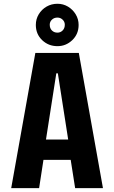

<svg xmlns="http://www.w3.org/2000/svg" viewBox="-20 -974 590 994"><path d="M513 0H369L346 -146.5H205L182.5 0H38L163 -700H388ZM271.5 -594.5 218 -251.5H333L279.5 -594.5ZM277.5 -735Q231 -735 198.2 -766.2Q165.5 -797.5 165.5 -845Q165.5 -875 180.5 -900Q195.5 -925 221 -939.8Q246.5 -954.5 277.5 -954.5Q307 -954.5 331.8 -939.8Q356.5 -925 371.8 -900Q387 -875 387 -845Q387 -797.5 354.2 -766.2Q321.5 -735 277.5 -735ZM277.5 -805Q293 -805 304.2 -816.2Q315.5 -827.5 315.5 -846Q315.5 -861.5 304.2 -872.2Q293 -883 277.5 -883Q260 -883 248.8 -872.2Q237.5 -861.5 237.5 -846Q237.5 -827.5 248.8 -816.2Q260 -805 277.5 -805Z"/></svg>

Font: Trispace SemiCondensed SemiBold
Style: Regular
Weight: 600
Width: 4
Designer: Tyler Finck
Foundry: Etcetera Type Company
Version: Version 1.210; ttfautohint (v1.8.3)